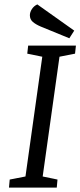

<svg xmlns="http://www.w3.org/2000/svg" viewBox="-20 -856 367 876"><path d="M21 0 24.3 -36.8 96.2 -50.8 172.9 -597.2 104.4 -611.2 108.5 -648H326.4L322.4 -611.2L251.4 -597.2L174.7 -50.8L242.3 -36.8L239 0ZM296.3 -681.4 166.2 -734.7Q142.8 -744.7 129.6 -756.2Q116.3 -767.7 116.3 -786.2Q116.3 -800.4 125.5 -814.6Q134.6 -828.7 150.2 -835.9L318.7 -716.3Z"/></svg>

Font: Faustina Light
Style: Italic
Weight: 300
Italic angle: -8°
Designer: Alfonso Garcia
Foundry: http://www.omnibus-type.com
Version: Version 1.200